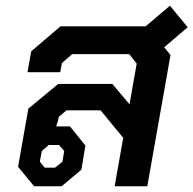

<svg xmlns="http://www.w3.org/2000/svg" viewBox="-20 -650 675 670"><path d="M553 -485 575 -458 494 0H380L410 -169L331 -265H212L185 -242L182 -228L176 -209H224L278 -142L264 -58L195 0H99L43 -68L79 -271L183 -357H372L432 -286L457 -428L431 -461H232L196 -430L190 -398H76L89 -471L191 -558H488L573 -630L635 -555ZM150 -144 126 -123 119 -86 136 -65H172L198 -86L204 -123L186 -144Z"/></svg>

Font: Chakra Petch SemiBold
Style: Italic
Weight: 600
Italic angle: -10°
Designer: Katatrad Aksorn Co.,Ltd.
Foundry: Cadson Demak Co.,Ltd.
Version: Version 1.000; ttfautohint (v1.6)